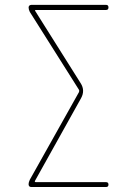

<svg xmlns="http://www.w3.org/2000/svg" viewBox="-20 -750 540 770"><path d="M99.6 -29.3 296.9 -380.9Q298.8 -386.7 296.9 -389.6L99.6 -702.1Q94.7 -711.9 94.7 -719.7Q94.7 -729.5 105.5 -730.5H405.3Q415 -730.5 415 -720.2Q415 -710 405.3 -710H124Q119.1 -710 121.1 -706.1L303.7 -416Q322.3 -386.7 304.7 -355.5L120.1 -24.4Q118.2 -20.5 123 -19.5H405.3Q415 -19.5 415 -9.8Q415 0 405.3 0H105.5Q95.7 0 94.7 -9.8Q94.7 -19.5 99.6 -29.3Z"/></svg>

Font: Rounded-X Mgen+ 1m thin
Style: Regular
Weight: 100
Designer: [Source Han Sans]
Ryoko NISHIZUKA  (kana & ideographs); Paul D. Hunt (Latin, Greek & Cyrillic); Wenlong ZHANG  (bopomofo
Version: Version 1.059.20150602